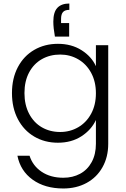

<svg xmlns="http://www.w3.org/2000/svg" viewBox="-20 -803 715 1091"><path d="M292 -595Q283 -645 283 -680Q283 -734 306 -758.5Q329 -783 374 -783V-747Q349 -747 338 -734.5Q327 -722 327 -696V-672H373V-595ZM309 -554Q386 -554 443 -518Q500 -482 525 -427V-546H595V14Q595 89 562.5 147Q530 205 472 236.5Q414 268 340 268Q235 268 165.5 218Q96 168 79 82H148Q166 139 216.5 173Q267 207 340 207Q393 207 435 184.5Q477 162 501 118Q525 74 525 14V-121Q499 -65 442.5 -28.5Q386 8 309 8Q234 8 174.5 -27Q115 -62 81.5 -126Q48 -190 48 -274Q48 -358 81.5 -421.5Q115 -485 174.5 -519.5Q234 -554 309 -554ZM525 -273Q525 -339 498 -389Q471 -439 424.5 -466Q378 -493 322 -493Q264 -493 218 -467Q172 -441 145.5 -391.5Q119 -342 119 -274Q119 -207 145.5 -156.5Q172 -106 218 -79.5Q264 -53 322 -53Q378 -53 424.5 -80Q471 -107 498 -157Q525 -207 525 -273Z"/></svg>

Font: A Bank Premium Light
Style: Regular
Weight: 300
Designer: Ninad Kale (Devanagari), Jonny Pinhorn (Latin), Htun Naung (Myanmar)
Foundry: Indian Type Foundry
Version: 4.004